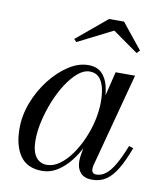

<svg xmlns="http://www.w3.org/2000/svg" viewBox="-79 -746 706 821"><g transform="rotate(10 274.0 -335.0)"><path d="M159 10Q94 10 63.2 -33.8Q32.5 -77.5 32.5 -152.5Q32.5 -210 54.2 -266.2Q76 -322.5 112 -368.5Q148 -414.5 190.8 -442.2Q233.5 -470 276 -470Q313 -470 333.8 -450Q354.5 -430 363 -397Q371.5 -364 371.5 -325.5Q371.5 -291 364.2 -252.8Q357 -214.5 343.2 -177Q329.5 -139.5 310.5 -105.8Q291.5 -72 267.8 -46Q244 -20 216.8 -5Q189.5 10 159 10ZM174 -19Q202 -19 228.5 -37.8Q255 -56.5 278 -88.2Q301 -120 318.5 -159.5Q336 -199 345.8 -241.5Q355.5 -284 355.5 -324Q355.5 -360.5 348.5 -387.2Q341.5 -414 326.5 -429Q311.5 -444 287 -444Q261 -444 235.5 -422.5Q210 -401 187 -365.5Q164 -330 146.5 -286.8Q129 -243.5 118.8 -198.8Q108.5 -154 108.5 -115Q108.5 -67.5 126 -43.2Q143.5 -19 174 -19ZM376.5 10Q341.5 10 325 -9Q308.5 -28 308.5 -58Q308.5 -66.5 309 -73.2Q309.5 -80 310.5 -85L325 -165.5L350.5 -243L365 -334L395.5 -460H480L371.5 -52Q369.5 -44 369.5 -36Q369.5 -27 374 -21Q378.5 -15 390 -15Q412 -15 431 -30Q450 -45 468.5 -76.8Q487 -108.5 507 -159.5L526 -153Q504.5 -95.5 482.8 -59.5Q461 -23.5 435.5 -6.8Q410 10 376.5 10ZM207.5 -558 196.5 -569.5 328.5 -679.5H393.5L482 -569.5L469.5 -556.5L359 -634.5Z"/></g></svg>

Font: Bodoni Moda 11pt
Style: Italic
Weight: 400
Italic angle: -13°
Version: Version 2.004